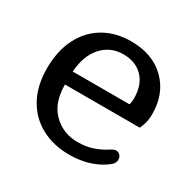

<svg xmlns="http://www.w3.org/2000/svg" viewBox="-120 -624 767 762"><g transform="rotate(30 263.0 -243.5)"><path d="M38 -240Q38 -320 67.5 -378.5Q97 -437 150.5 -468.5Q204 -500 275 -500Q373 -500 432 -442.5Q491 -385 491 -290Q491 -254 475 -220H132Q132 -136 177.5 -91.5Q223 -47 289 -47Q325 -47 355 -56.5Q385 -66 415 -85Q430 -95 439 -95Q450 -95 457.5 -87Q465 -79 465 -67Q465 -55 456.5 -45.5Q448 -36 430 -25Q369 13 285 13Q213 13 157 -17Q101 -47 69.5 -104Q38 -161 38 -240ZM393 -280Q397 -291 397 -309Q397 -371 363.5 -405.5Q330 -440 274 -440Q215 -440 176.5 -397.5Q138 -355 133 -280Z"/></g></svg>

Font: Maitree Medium
Style: Regular
Weight: 500
Designer: CadsonDemak Team
Foundry: CadsonDemak
Version: Version 1.000